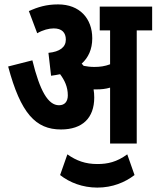

<svg xmlns="http://www.w3.org/2000/svg" viewBox="-20 -652 711 872"><path d="M408 -209C408 -222 407 -235 405 -246C410 -246 415 -246 419 -246C440 -246 460 -248 480 -254V0H601V-514H671V-622H433V-514H480V-360C456 -351 434 -348 408 -348C391 -348 375 -350 360 -353C357 -356 354 -360 351 -363C381 -390 399 -428 399 -478C399 -568 342 -632 244 -632C190 -632 153 -620 111 -602L149 -501C175 -516 202 -523 224 -523C261 -523 279 -504 279 -472C279 -438 252 -417 200 -412L212 -308C226 -310 240 -312 253 -315C273 -288 288 -258 288 -219C288 -192 275 -174 248 -174C198 -174 161 -240 127 -378L17 -350C74 -137 142 -64 257 -64C354 -64 408 -116 408 -209ZM422 200C491 200 548 176 591 143L558 49C510 84 469 93 422 93C368 93 327 78 286 49L253 143C296 177 355 200 422 200Z"/></svg>

Font: Noto Sans ExtraCondensed
Style: Bold Italic
Weight: 700
Width: 2
Italic angle: -12°
Designer: Monotype Design Team
Foundry: Monotype Imaging Inc.
Version: Version 2.013